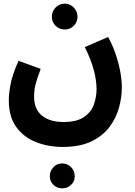

<svg xmlns="http://www.w3.org/2000/svg" viewBox="-20 -571 735 1048"><path d="M28 -24Q28 -59 37.5 -110.5Q47 -162 81 -239L202 -195Q183 -145 174.5 -112Q166 -79 166 -45Q166 26 209.5 60.5Q253 95 326 95Q398 95 437.5 68.5Q477 42 492 0.5Q507 -41 507 -85Q507 -130 492.5 -186.5Q478 -243 443 -314L570 -369Q590 -334 607 -287.5Q624 -241 634.5 -190Q645 -139 645 -92Q645 -40 629.5 16.5Q614 73 578 121.5Q542 170 479.5 200.5Q417 231 322 231Q243 231 176 204.5Q109 178 68.5 122Q28 66 28 -24ZM334 -410Q304 -410 283.5 -430Q263 -450 263 -480Q263 -509 283.5 -530Q304 -551 334 -551Q362 -551 382.5 -530Q403 -509 403 -480Q403 -450 382.5 -430Q362 -410 334 -410ZM320 457Q291 457 271.5 438Q252 419 252 391Q252 362 271.5 341.5Q291 321 320 321Q348 321 368 341.5Q388 362 388 391Q388 419 368 438Q348 457 320 457Z"/></svg>

Font: Noto Sans Arabic SemCond
Style: Bold
Weight: 700
Width: 4
Designer: Monotype Design Team, Nadine Chahine, Nizar Qandah and Khaled Hosny
Foundry: Monotype Imaging Inc.
Version: Version 2.012; ttfautohint (v1.8.4.7-5d5b)